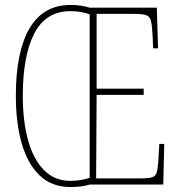

<svg xmlns="http://www.w3.org/2000/svg" viewBox="-20 -745 723 775"><path d="M264 10Q190 10 141 -36Q92 -82 68 -165Q44 -248 44 -359Q44 -537 99.5 -631Q155 -725 265 -725Q288 -725 307 -722Q326 -719 342 -714H613L618 -550H598L596 -600Q594 -641 589.5 -660Q585 -679 569.5 -684Q554 -689 520 -689H370V-387H560V-362H370L368 -25H547Q580 -25 594 -29.5Q608 -34 612.5 -49Q617 -64 619 -94L623 -164H643L639 0H342Q309 10 264 10ZM264 -15Q287 -15 306.5 -18.5Q326 -22 342 -27V-687Q326 -693 307 -696.5Q288 -700 265 -700Q165 -700 118.5 -610Q72 -520 72 -358Q72 -256 93.5 -178.5Q115 -101 158 -58Q201 -15 264 -15Z"/></svg>

Font: Noto Serif Thai ExtraCondensed Thin
Style: Regular
Weight: 100
Width: 2
Designer: Monotype Design Team
Foundry: Monotype Imaging Inc.
Version: Version 2.001; ttfautohint (v1.8.4.7-5d5b)